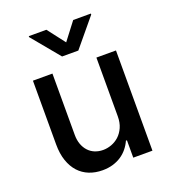

<svg xmlns="http://www.w3.org/2000/svg" viewBox="-140 -871 874 982"><g transform="rotate(-20 297.0 -380.0)"><path d="M71.4 -198.5V-545.5H177.6V-211.3Q177.6 -183.6 185.7 -161Q193.9 -138.5 208.5 -122.5Q223 -106.5 243.6 -98Q264.2 -89.5 288.7 -89.5Q311.1 -89.5 334 -97.8Q356.9 -106.2 375.4 -123Q393.8 -139.9 405.4 -165.7Q416.9 -191.4 416.9 -226.2V-545.5H523.4V0H419V-94.5H413.4Q403.8 -72.8 388.7 -54.2Q373.6 -35.5 353.2 -21.8Q332.7 -8.2 307 -0.5Q281.2 7.1 250.4 7.1Q210.9 7.1 178.1 -6Q145.2 -19.2 121.6 -44.9Q98 -70.7 84.7 -109.2Q71.4 -147.7 71.4 -198.5ZM225.1 -766.7 298.3 -671.5 371.1 -766.7H467.3V-761.4L342.3 -610.8H253.9L129.3 -761.4V-766.7Z"/></g></svg>

Font: Cannonade Med
Style: Regular
Weight: 500
Designer: Rasmus Andersson
Foundry: rsms
Version: Version 3.012;git-f93a4a705